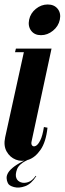

<svg xmlns="http://www.w3.org/2000/svg" viewBox="-33 -712 289 857"><path d="M77 -495H197L108 -81Q105 -68 111 -62Q117 -56 127 -61Q137 -66 147 -86Q157 -106 163 -145L179 -142Q172 -78 148 -43.5Q124 -9 94 1Q64 11 37.5 0.5Q11 -10 -3.5 -36Q-18 -62 -10 -99ZM34 -479 38 -495H87L83 -479ZM97 -624Q103 -653 127 -672.5Q151 -692 180 -692Q209 -692 224.5 -672.5Q240 -653 234 -624Q228 -595 203.5 -575Q179 -555 150 -555Q121 -555 106 -575Q91 -595 97 -624ZM126 73 129 74Q107 109 79.5 119Q52 129 29.5 123Q7 117 2 105Q-3 95 -3.5 83Q-4 71 4 58Q12 45 31.5 30.5Q51 16 85 0H94Q52 19 43 43.5Q34 68 40 83Q45 96 59.5 101.5Q74 107 92.5 101Q111 95 126 73Z"/></svg>

Font: Emberly Black
Style: Italic
Weight: 900
Italic angle: -12°
Designer: Rajesh Rajput
Foundry: Rajesh Rajput
Version: Version 1.000